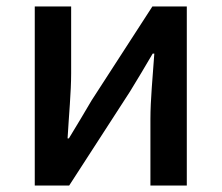

<svg xmlns="http://www.w3.org/2000/svg" viewBox="-20 -571 682 591"><path d="M87 0H193L380 -289C400 -321 430 -372 450 -406H455C450 -335 443 -262 443 -205V0H555V-551H449L262 -262C243 -229 212 -178 192 -145H188C192 -215 199 -288 199 -345V-551H87Z"/></svg>

Font: Noto Sans CJK SC Medium
Style: Regular
Weight: 500
Designer: Ryoko NISHIZUKA 西塚涼子 (kana, bopomofo & ideographs); Paul D. Hunt (Latin, Greek & Cyrillic); Sandoll Communications 산돌커뮤니
Foundry: Adobe
Version: Version 2.004;hotconv 1.0.118;makeotfexe 2.5.65603